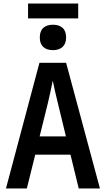

<svg xmlns="http://www.w3.org/2000/svg" viewBox="-20 -1075 603 1095"><path d="M14 0 205 -717H357L550 0H429L382 -193H181L133 0ZM254 -491 206 -297H356L309 -491Q302 -518 294.5 -551.5Q287 -585 281 -615Q275 -585 267.5 -551Q260 -517 254 -491ZM282 -789Q247 -789 227 -807Q207 -825 207 -861Q207 -898 227 -916Q247 -934 282 -934Q317 -934 337 -916Q357 -898 357 -861Q357 -826 337 -807.5Q317 -789 282 -789ZM140 -970V-1055H426V-970Z"/></svg>

Font: Noto Sans Mono SemiCondensed SemiBold
Style: Regular
Weight: 600
Width: 4
Designer: Monotype Design Team
Foundry: Monotype Imaging Inc.
Version: Version 2.014; ttfautohint (v1.8.4.7-5d5b)